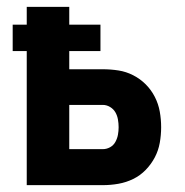

<svg xmlns="http://www.w3.org/2000/svg" viewBox="-20 -540 540 560"><path d="M58 0V-391H17V-468H58V-520H182V-468H273V-391H182V-338H280Q303 -338 325.5 -334.5Q348 -331 368.5 -320.5Q389 -310 405 -294Q421 -278 431.5 -257.5Q442 -237 446 -214.5Q450 -192 450 -169Q450 -146 446 -123.5Q442 -101 431.5 -81Q421 -61 405 -44.5Q389 -28 368.5 -18Q348 -8 325.5 -4Q303 0 280 0ZM280 -105Q291 -105 301 -110.5Q311 -116 316.5 -126Q322 -136 324 -147Q326 -158 326 -169Q326 -180 324 -191.5Q322 -203 316.5 -212.5Q311 -222 301 -228Q291 -234 280 -234H182V-105Z"/></svg>

Font: Iosevka Term Curly Extrabold
Style: Regular
Weight: 800
Designer: Belleve Invis
Foundry: Belleve Invis
Version: Version 32.3.0